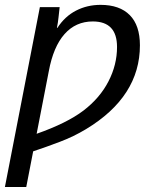

<svg xmlns="http://www.w3.org/2000/svg" viewBox="-45 -558 621 786"><path d="M62.5 207.5H-24.9L118.2 -528.8H199.2Q196.8 -508.3 194.6 -487.1Q192.4 -465.8 188 -443.8H189.9Q220.7 -491.2 266.4 -514.6Q312 -538.1 366.7 -538.1Q444.8 -538.1 486.3 -496.1Q527.8 -454.1 527.8 -372.6Q527.8 -162.6 307.1 -29.3Q256.8 1 200.9 22.2Q145 43.5 90.8 61.5ZM434.1 -365.7Q434.1 -470.2 335 -470.2Q265.1 -470.2 219.2 -418.5Q173.3 -366.7 154.8 -266.6L105 -10.3Q229.5 -54.2 296.9 -105.5Q363.8 -156.7 398.9 -224.6Q434.1 -292.5 434.1 -365.7Z"/></svg>

Font: Arimo
Style: Italic
Weight: 400
Italic angle: -12°
Designer: Steve Matteson
Foundry: Monotype Imaging Inc.
Version: Version 1.33